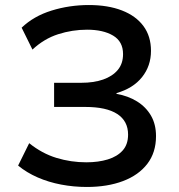

<svg xmlns="http://www.w3.org/2000/svg" viewBox="-20 -734 711 763"><path d="M325 9Q273 9 223 -0.5Q173 -10 129.5 -29Q86 -48 52 -76L96 -165Q147 -124 204.5 -106.5Q262 -89 323 -89Q371 -89 408.5 -100.5Q446 -112 467.5 -136Q489 -160 489 -199Q489 -253 446 -281Q403 -309 319 -309H195V-405H303Q353 -405 390 -418Q427 -431 448 -456Q469 -481 469 -519Q469 -569 429.5 -592.5Q390 -616 326 -616Q267 -616 211 -598Q155 -580 109 -537L66 -624Q114 -670 185 -692Q256 -714 333 -714Q409 -714 464.5 -692.5Q520 -671 550 -630.5Q580 -590 580 -532Q580 -472 544.5 -427.5Q509 -383 443 -364V-361Q489 -353 524.5 -331Q560 -309 580 -274.5Q600 -240 600 -193Q600 -128 565.5 -83Q531 -38 469 -14.5Q407 9 325 9Z"/></svg>

Font: Nunito Sans 7pt SemiExpanded SemiBold
Style: Regular
Weight: 600
Width: 6
Designer: Vernon Adams
Foundry: Vernon Adams
Version: Version 3.101;gftools[0.9.27]